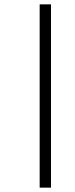

<svg xmlns="http://www.w3.org/2000/svg" viewBox="-20 -722 344 881"><path d="M162 139H214V-702H162Z"/></svg>

Font: Noto Sans Kannada Condensed Light
Style: Regular
Weight: 300
Width: 3
Designer: Jelle Bosma - Monotype Design Team
Foundry: Monotype Imaging Inc.
Version: Version 2.005